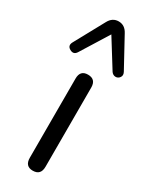

<svg xmlns="http://www.w3.org/2000/svg" viewBox="-223 -810 677 859"><g transform="rotate(30 115.5 -380.5)"><path d="M165 -734 248 -582Q256 -567 248 -555.5Q240 -544 227 -544Q214 -544 205 -556L116 -699L27 -556Q14 -535 -7.5 -547Q-29 -559 -16 -582L67 -734Q84 -766 116 -766Q148 -766 165 -734ZM116 5Q76 5 76 -39V-448Q76 -491 116 -491Q157 -491 157 -448V-39Q157 5 116 5Z"/></g></svg>

Font: Nunito
Style: Regular
Weight: 400
Designer: Vernon Adams
Foundry: Vernon Adams
Version: Version 3.602